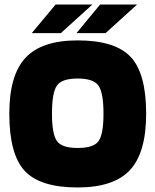

<svg xmlns="http://www.w3.org/2000/svg" viewBox="-20 -815 685 846"><path d="M624 -314Q624 -142 552.5 -65.5Q481 11 322 11Q157 11 89 -62Q21 -135 21 -314Q21 -484 92.5 -560.5Q164 -637 322 -637Q487 -637 555.5 -564.5Q624 -492 624 -314ZM209 -314Q209 -225 230.5 -194Q252 -163 322 -163Q393 -163 414.5 -193.5Q436 -224 436 -314Q436 -406 414 -437.5Q392 -469 322 -469Q252 -469 230.5 -437.5Q209 -406 209 -314ZM225 -795H387L248 -669H120ZM421 -795H584L445 -669H317Z"/></svg>

Font: Blinker ExtraBold
Style: Regular
Weight: 800
Designer: Juergen Huber
Foundry: supertype
Version: Version 1.017;hotconv 1.0.117;makeotfexe 2.5.65602